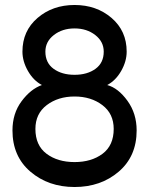

<svg xmlns="http://www.w3.org/2000/svg" viewBox="-20 -735 598 770"><path d="M488 -528Q488 -489 466 -450.5Q444 -412 410 -394Q454 -382 491 -331Q528 -280 528 -212Q528 -108 456 -46.5Q384 15 279 15Q174 15 102 -46.5Q30 -108 30 -212Q30 -280 66.5 -329Q103 -378 148 -394Q114 -412 92 -450.5Q70 -489 70 -528Q70 -611 130.5 -663Q191 -715 279 -715Q367 -715 427.5 -663Q488 -611 488 -528ZM162 -528Q162 -483 195 -459Q228 -435 279 -435Q330 -435 363 -459Q396 -483 396 -528Q396 -568 362 -594.5Q328 -621 279 -621Q230 -621 196 -594.5Q162 -568 162 -528ZM122 -218Q122 -152 166.5 -118.5Q211 -85 279 -85Q347 -85 391.5 -118.5Q436 -152 436 -218Q436 -279 390.5 -313.5Q345 -348 279 -348Q213 -348 167.5 -313.5Q122 -279 122 -218Z"/></svg>

Font: Edgecutting Lite Medium
Style: Medium
Weight: 500
Designer: RandomMaerks (Nguyen Gia Bao)
Version: Version 1.0